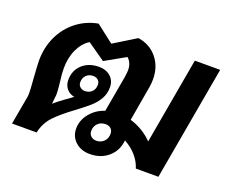

<svg xmlns="http://www.w3.org/2000/svg" viewBox="-101 -743 1078 911"><g transform="rotate(20 438.0 -288.0)"><path d="M871 -577 769 0H655Q645 -33 620.5 -61Q596 -89 561 -108Q556 -55 518.5 -22.5Q481 10 425 10Q381 10 352.5 -16Q324 -42 324 -82Q324 -124 352.5 -159Q381 -194 425 -208L457 -388Q461 -416 461 -425Q461 -463 437 -484L334 -426L244 -489Q211 -469 191 -427Q171 -385 171 -331Q171 -303 176 -266Q177 -258 179 -237.5Q181 -217 181 -200Q181 -196 176 -153Q191 -167 227 -193Q234 -198 243.5 -204.5Q253 -211 264 -220Q240 -224 225 -242Q210 -260 210 -286Q210 -334 242.5 -364Q275 -394 327 -394Q363 -394 385.5 -373.5Q408 -353 408 -320Q408 -287 392.5 -260.5Q377 -234 353.5 -213.5Q330 -193 290 -163Q230 -119 197.5 -84.5Q165 -50 154 0H30L56 -145Q57 -151 57 -167Q57 -184 53 -234Q48 -307 48 -324Q48 -391 74 -446.5Q100 -502 147 -538.5Q194 -575 254 -586L343 -517L455 -586Q515 -577 551 -533Q587 -489 587 -426Q587 -408 584 -388L553 -209Q582 -201 612 -183.5Q642 -166 666 -141L743 -577ZM267 -295Q267 -281 277 -272Q287 -263 301 -263Q323 -263 336.5 -276.5Q350 -290 350 -312Q350 -326 340.5 -335Q331 -344 315 -344Q294 -344 280.5 -330.5Q267 -317 267 -295ZM486 -114Q486 -130 476 -139.5Q466 -149 449 -149Q425 -149 410 -134Q395 -119 395 -96Q395 -80 405.5 -70Q416 -60 433 -60Q456 -60 471 -75Q486 -90 486 -114Z"/></g></svg>

Font: Sarabun
Style: Bold Italic
Weight: 700
Italic angle: -10°
Designer: Suppakit Chalermlarp | Katatrad Co.,Ltd.
Foundry: Cadson Demak Co.,Ltd.
Version: Version 1.000; ttfautohint (v1.6)